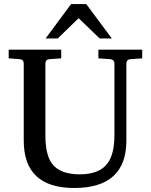

<svg xmlns="http://www.w3.org/2000/svg" viewBox="-20 -916 744 948"><path d="M532.2 -726.1H472.2L368.2 -826.2L265.1 -726.1H205.1L331.1 -896H405.8ZM682.1 -627.9 625 -624Q604 -622.6 604 -602.1V-222.2Q604 12.2 346.2 12.2Q97.2 12.2 97.2 -222.2V-602.1Q97.2 -622.6 76.2 -624L22.9 -627.9V-670.9H282.2V-627.9L225.1 -624Q204.1 -622.6 204.1 -602.1V-248Q204.1 -151.9 236.8 -107.9Q276.4 -55.2 374 -55.2Q470.7 -55.2 511.2 -109.9Q544.9 -155.3 544.9 -248V-602.1Q544.9 -622.6 522.9 -624L465.8 -627.9V-670.9H682.1Z"/></svg>

Font: Ezra SIL SR
Style: Regular
Weight: 400
Designer: Development by SIL's NRSI team. OpenType tables by Ralph Hancock ( hancock@dircon.co.uk ).
Foundry: Development by SIL's NRSI team.
Version: Version 2.51; 2007